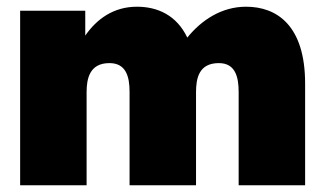

<svg xmlns="http://www.w3.org/2000/svg" viewBox="-20 -552 969 572"><path d="M691 -278V0H889V-303C889 -476 805 -532 713 -532C640 -532 580 -492 538 -440C506 -507 449 -532 388 -532C318 -532 268 -495 234 -446V-520H40V0H238V-277C238 -318 247 -364 306 -364C356 -364 366 -323 366 -278V0H564V-277C564 -318 572 -364 632 -364C681 -364 691 -323 691 -278Z"/></svg>

Font: Aspekta 950
Style: Regular
Weight: 950
Designer: Ivo Dolenc
Version: Version 2.000